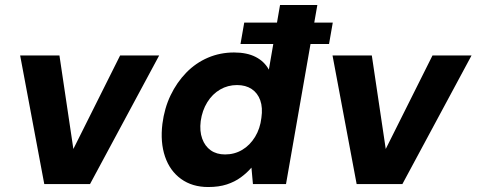

<svg xmlns="http://www.w3.org/2000/svg" viewBox="-20 -740 1916 772"><path d="M158 0 61 -517H219L275 -141L463 -517H620L342 0Z M947 -563 962 -649H1318L1303 -563ZM817 12Q753 12 708 -20.5Q663 -53 643.5 -110.5Q624 -168 633 -242Q641 -305 666 -357Q691 -409 729 -448Q767 -487 816 -508Q865 -529 921 -529Q973 -529 1008 -511Q1043 -493 1061 -460L1106 -720H1256L1130 0H997L991 -66Q973 -45 948.5 -27Q924 -9 892 1.5Q860 12 817 12ZM885 -119Q923 -119 954 -137.5Q985 -156 1005.5 -189.5Q1026 -223 1031 -266Q1037 -307 1026.5 -336.5Q1016 -366 992 -382Q968 -398 933 -398Q896 -398 865 -380Q834 -362 813.5 -329Q793 -296 787 -253Q782 -213 793 -182.5Q804 -152 827.5 -135.5Q851 -119 885 -119Z M1414 0 1317 -517H1475L1531 -141L1719 -517H1876L1598 0Z"/></svg>

Font: DM Sans 11pt Black
Style: Italic
Weight: 900
Italic angle: -10°
Version: Version 4.004;gftools[0.9.30]